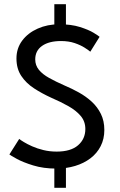

<svg xmlns="http://www.w3.org/2000/svg" viewBox="-20 -787 568 910"><path d="M237.5 -767H292.5V-653.5H237.5ZM237.5 -10.5H292.5V103H237.5ZM260.5 -672Q317.5 -672 358.8 -659Q400 -646 423.8 -631.5Q447.5 -617 452 -612.5L408 -542Q400.5 -548.5 381.5 -560.8Q362.5 -573 334 -582.8Q305.5 -592.5 269 -592.5Q212.5 -592.5 179.8 -569.8Q147 -547 147 -505.5Q147 -477.5 164.2 -456.2Q181.5 -435 213 -417.5Q244.5 -400 286.5 -381.5Q321 -367 354.2 -348.5Q387.5 -330 414.8 -305Q442 -280 458.2 -247Q474.5 -214 474.5 -171Q474.5 -128.5 457.2 -94.5Q440 -60.5 408.8 -36.8Q377.5 -13 336 -0.5Q294.5 12 246.5 12Q186 12 137.2 -3Q88.5 -18 58.8 -34.5Q29 -51 24.5 -55L71 -128.5Q77 -123.5 93 -113.8Q109 -104 132.5 -93.5Q156 -83 185.5 -75.8Q215 -68.5 248.5 -68.5Q315.5 -68.5 350 -98.5Q384.5 -128.5 384.5 -175.5Q384.5 -211.5 362.5 -237.5Q340.5 -263.5 304 -284Q267.5 -304.5 223.5 -323.5Q178.5 -344 141 -368.5Q103.5 -393 80.8 -427.2Q58 -461.5 58 -510Q58 -558 85.2 -594.5Q112.5 -631 158.8 -651.5Q205 -672 260.5 -672Z"/></svg>

Font: League Spartan Thin
Style: Regular
Weight: 400
Version: Version 2.002